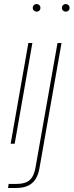

<svg xmlns="http://www.w3.org/2000/svg" viewBox="-20 -715 366 955"><path d="M33 0 121 -501H141L53 0ZM162 -657Q155 -657 149 -662Q143 -667 143 -676Q143 -685 149 -690Q155 -695 162 -695Q169 -695 175 -690Q181 -685 181 -676Q181 -667 175.5 -662Q170 -657 162 -657ZM20 220 23 200H59Q107 200 128.5 180Q150 160 157 116L266 -501H286L176 123Q171 152 158 174Q145 196 121 208Q97 220 59 220ZM307 -657Q300 -657 294 -662Q288 -667 288 -676Q288 -685 294 -690Q300 -695 307 -695Q314 -695 320 -690Q326 -685 326 -676Q326 -667 320.5 -662Q315 -657 307 -657Z"/></svg>

Font: DM Sans 18pt Thin
Style: Italic
Weight: 250
Italic angle: -10°
Designer: Colophon Foundry, Jonny Pinhorn
Foundry: Colophon Foundry
Version: Version 4.004;gftools[0.9.30]